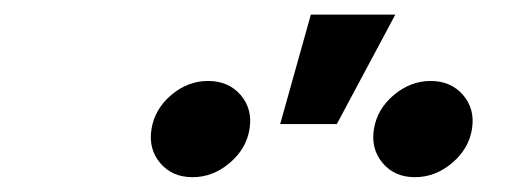

<svg xmlns="http://www.w3.org/2000/svg" viewBox="-20 -855 716 263"><path d="M548.3 -612.3Q520.5 -612.3 504.2 -631.6Q487.8 -650.9 492.2 -678.2Q496.6 -705.6 519.5 -724.9Q542.5 -744.1 569.8 -744.1Q597.7 -744.1 614.3 -724.9Q630.9 -705.6 626.5 -678.2Q622.1 -650.9 599.1 -631.6Q576.2 -612.3 548.3 -612.3ZM243.7 -612.3Q215.8 -612.3 199.5 -631.6Q183.1 -650.9 187.5 -678.2Q191.9 -705.6 214.6 -724.9Q237.3 -744.1 265.1 -744.1Q293 -744.1 309.6 -724.9Q326.2 -705.6 321.8 -678.2Q317.4 -650.9 294.4 -631.6Q271.5 -612.3 243.7 -612.3ZM363.8 -685.1 405.8 -835H521.5L441.4 -685.1Z"/></svg>

Font: Inter 24pt SemiBold
Style: Italic
Weight: 600
Italic angle: -9.3988°
Designer: Rasmus Andersson
Foundry: rsms
Version: Version 4.001;git-66647c0bb